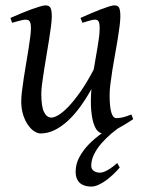

<svg xmlns="http://www.w3.org/2000/svg" viewBox="-20 -477 539 715"><path d="M425.8 147Q414.6 160.2 401.1 172.9Q387.7 185.5 373.8 195.6Q359.9 205.6 345.9 211.7Q332 217.8 319.8 217.8Q308.6 217.8 298.1 215.1Q287.6 212.4 279.5 206.1Q271.5 199.7 266.6 189Q261.7 178.2 261.7 162.1Q261.7 133.8 275.4 108.4Q289.1 83 310.5 60.8Q332 38.6 358.4 20L358.9 19.5Q351.6 18.1 344.2 11.2Q335.4 2.9 328.9 -16.6Q322.3 -36.1 319.6 -67.6Q316.9 -99.1 320.3 -145Q300.3 -108.9 278.1 -78.6Q255.9 -48.3 231.9 -26.4Q208 -4.4 182.6 7.8Q157.2 20 130.9 20Q121.1 20 108.6 12.5Q96.2 4.9 85.2 -10.3Q74.2 -25.4 66.7 -47.9Q59.1 -70.3 59.1 -100.1Q59.1 -114.7 61.8 -137.2Q64.5 -159.7 68.4 -185.5Q72.3 -211.4 77.1 -239.3Q82 -267.1 85.9 -292.5Q89.8 -317.9 92.5 -338.4Q95.2 -358.9 95.2 -371.1Q95.2 -382.3 93.8 -388.9Q92.3 -395.5 89.6 -398.7Q86.9 -401.9 83.3 -402.8Q79.6 -403.8 75.2 -403.8Q70.8 -403.8 62.5 -402.1Q54.2 -400.4 45.9 -397.9Q36.1 -395.5 24.9 -392.1L19 -410.2Q39.6 -419.4 60.3 -428Q81.1 -436.5 98.6 -442.9Q116.2 -449.2 129.6 -453.1Q143.1 -457 148.9 -457Q163.1 -457 168 -447.8Q172.9 -438.5 172.9 -416Q172.9 -401.9 169.9 -378.9Q167 -356 162.6 -328.6Q158.2 -301.3 153.3 -272Q148.4 -242.7 144 -215.3Q139.6 -188 136.7 -165Q133.8 -142.1 133.8 -127.9Q133.8 -81.1 143.8 -60.1Q153.8 -39.1 171.9 -39.1Q181.6 -39.1 197.8 -48.6Q213.9 -58.1 234.4 -79.3Q254.9 -100.6 279.1 -134.8Q303.2 -168.9 329.1 -218.3Q332.5 -239.3 336.2 -260.5Q339.8 -281.7 343.3 -301.5Q346.7 -321.3 348.9 -339.1Q351.1 -356.9 351.1 -371.1Q351.1 -382.3 349.9 -388.9Q348.6 -395.5 346.2 -398.7Q343.8 -401.9 340.6 -402.8Q337.4 -403.8 333 -403.8Q328.6 -403.8 321 -402.1Q313.5 -400.4 305.7 -397.9Q296.9 -395.5 287.1 -392.1L279.8 -410.2Q300.3 -419.4 320.3 -428Q340.3 -436.5 357.2 -442.9Q374 -449.2 386.7 -453.1Q399.4 -457 405.8 -457Q419.4 -457 423.8 -447.8Q428.2 -438.5 428.2 -416Q428.2 -401.9 425.3 -379.2Q422.4 -356.4 418 -329.3Q413.6 -302.2 408.2 -272.7Q402.8 -243.2 398.4 -215.6Q394 -188 391.1 -164.1Q388.2 -140.1 388.2 -124Q388.2 -79.6 394.5 -58.3Q400.9 -37.1 413.1 -37.1Q425.8 -37.1 438.7 -40.3Q451.7 -43.5 469.2 -50.8L476.1 -33.2Q442.9 -11.2 418 2Q406.2 10.7 394 21Q373.5 38.6 356.9 57.9Q340.3 77.1 330.1 98.1Q319.8 119.1 319.8 140.1Q319.8 152.8 329.1 159.4Q338.4 166 352.5 166Q363.3 166 379.6 157.2Q396 148.4 416.5 129.9Z"/></svg>

Font: Gentium Plus Am
Style: Italic
Weight: 400
Italic angle: -8°
Designer: J. Victor Gaultney, Annie Olsen, Iska Routamaa, Becca Hirsbrunner
Foundry: SIL International
Version: Version 5.000